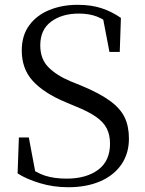

<svg xmlns="http://www.w3.org/2000/svg" viewBox="-20 -765 607 801"><path d="M264.3 16.1Q202.5 16.1 146.1 -1Q89.7 -18.1 53.4 -41.6L58.8 -191.5H100.2L131.2 -26.6L85.7 -48.5L80.4 -80.6Q128.8 -45 167.1 -32.4Q205.4 -19.8 258.3 -19.8Q339.4 -19.8 389.2 -56.5Q439 -93.2 439 -165.4Q439 -201.7 425.7 -228.5Q412.4 -255.3 381 -277.4Q349.6 -299.6 294.6 -321.5L252.2 -339.4Q163.2 -376.7 117 -427.2Q70.8 -477.6 70.8 -554.2Q70.8 -617.5 102.2 -659.7Q133.5 -702 186.3 -723.4Q239.2 -744.9 303.6 -744.9Q361 -744.9 403.9 -730.7Q446.8 -716.5 484.4 -690.3L479.6 -548.4H436.6L406.3 -706.4L453 -684.1L455.9 -651.9Q417.5 -683 384.8 -695.7Q352.1 -708.4 308.8 -708.4Q239 -708.4 193.5 -674.9Q148 -641.5 148 -576Q148 -519.2 181.5 -485.1Q215 -450.9 273.6 -426.1L319.2 -407.7Q395 -376.2 438.4 -344.6Q481.9 -313 499.9 -275.5Q517.9 -238.1 517.9 -186.6Q517.9 -124.6 486.4 -78.8Q454.9 -33.1 397.9 -8.5Q340.9 16.1 264.3 16.1Z"/></svg>

Font: Noto Serif JP
Style: Regular
Weight: 200
Designer: Ryoko NISHIZUKA 西塚涼子 (kana & ideographs); Frank Grießhammer (Latin, Greek & Cyrillic); Wenlong ZHANG 张文龙 (bopomofo); San
Foundry: Adobe
Version: Version 2.001;hotconv 1.1.0;makeotfexe 2.6.0